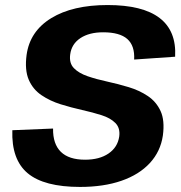

<svg xmlns="http://www.w3.org/2000/svg" viewBox="-20 -730 716 758"><path d="M296.1 8Q153.9 8 89.3 -46.1Q24.8 -100.1 28.7 -215.9L189.5 -222.5Q188.5 -161.6 220.3 -130.5Q252 -99.5 316 -99.5Q372.7 -99.5 408.5 -124Q444.3 -148.4 450.7 -190.9Q455.2 -224.5 435.6 -244.3Q416.1 -264.1 381.1 -275.2Q346.1 -286.4 303.8 -295.8Q261.5 -305.3 219.5 -318.3Q177.5 -331.4 143.8 -354.2Q110 -377 93.5 -415.2Q77 -453.5 85 -513.5Q98 -606.8 182.3 -658.4Q266.6 -710.1 405 -710.1Q543.2 -710.1 610 -659Q676.9 -607.9 671.4 -506.1L509.6 -494.9Q512.6 -549.4 482.6 -576Q452.6 -602.5 387.2 -602.5Q332.4 -602.5 297.5 -579.6Q262.7 -556.6 257.2 -515.6Q252.3 -480.9 271.8 -460.9Q291.4 -440.9 326.1 -429Q360.9 -417.1 403.4 -407.9Q445.9 -398.7 488.2 -385.9Q530.5 -373.1 563.7 -350.8Q597 -328.5 614 -291.5Q631 -254.5 623 -195Q613.9 -132.3 571.7 -86.4Q529.5 -40.6 459.4 -16.3Q389.2 8 296.1 8Z"/></svg>

Font: Pathway Extreme 8pt Thin
Style: Italic
Weight: 100
Italic angle: -8°
Designer: Eduardo Rodriguez Tunni
Foundry: Eduardo Rodriguez Tunni
Version: Version 1.000